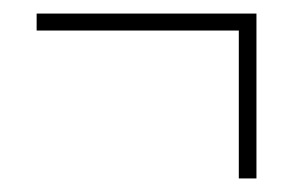

<svg xmlns="http://www.w3.org/2000/svg" viewBox="-20 -383 439 283"><path d="M358 -363V-120H332V-338H34V-363Z"/></svg>

Font: Noto Sans ExtraCondensed Thin
Style: Regular
Weight: 100
Width: 2
Designer: Monotype Design Team
Foundry: Monotype Imaging Inc.
Version: Version 2.013; ttfautohint (v1.8.4.7-5d5b)